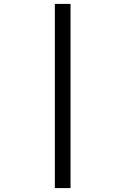

<svg xmlns="http://www.w3.org/2000/svg" viewBox="-20 -850 640 980"><path d="M340 110V-830H260V110Z"/></svg>

Font: Tekne LDO Light
Style: Regular
Weight: 300
Monospace: yes
Designer: Alessio Laiso, Mario Rullo, Paolo Rosset
Foundry: Alessio Laiso
Version: Version 1.000;hotconv 1.0.109;makeotfexe 2.5.65596